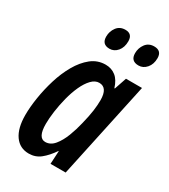

<svg xmlns="http://www.w3.org/2000/svg" viewBox="-187 -835 820 934"><g transform="rotate(30 223.5 -368.5)"><path d="M129 10Q78 10 49.5 -30.5Q21 -71 21 -145Q21 -189 29.5 -243Q38 -297 54.5 -351Q71 -405 97 -450.5Q123 -496 158 -524Q193 -552 238 -552Q271 -552 295 -533Q319 -514 331 -474H334L357 -542H447L331 0H246L250 -73H248Q222 -35 194 -12.5Q166 10 129 10ZM170 -79Q199 -79 220.5 -105Q242 -131 257 -170Q272 -209 281 -248Q293 -296 297.5 -329Q302 -362 302 -389Q302 -460 255 -460Q232 -460 212 -439Q192 -418 176.5 -384Q161 -350 150.5 -309Q140 -268 134.5 -228Q129 -188 129 -157Q129 -79 170 -79ZM377 -628Q333 -628 333 -672Q333 -701 350 -724Q367 -747 398 -747Q440 -747 440 -705Q440 -671 421.5 -649.5Q403 -628 377 -628ZM214 -628Q171 -628 171 -672Q171 -701 188 -724Q205 -747 236 -747Q276 -747 276 -705Q276 -671 258 -649.5Q240 -628 214 -628Z"/></g></svg>

Font: Noto Sans ExtraCondensed SemiBold
Style: Italic
Weight: 600
Width: 2
Italic angle: -12°
Designer: Monotype Design Team
Foundry: Monotype Imaging Inc.
Version: Version 2.013; ttfautohint (v1.8.4.7-5d5b)